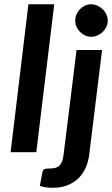

<svg xmlns="http://www.w3.org/2000/svg" viewBox="-20 -722 532 911"><path d="M30.3 0 114.7 -701.7H237.3L152.3 0ZM464.4 -484.9 403.3 11.7Q399.4 43.9 387 72.8Q374.5 101.6 353.3 122.8Q332 144 301.5 156.5Q271 168.9 231.4 168.9Q211.4 168.9 197.3 166.7Q183.1 164.6 168.9 160.2L181.6 93.8Q183.6 84 190.2 80.8Q196.8 77.6 213.9 77.6Q230.5 77.6 242.4 74.5Q254.4 71.3 262.2 63.5Q270 55.7 274.7 43.2Q279.3 30.8 281.7 11.7L343.3 -484.9ZM491.2 -623.5Q491.2 -607.9 484.4 -594Q477.5 -580.1 466.6 -569.8Q455.6 -559.6 441.4 -553.5Q427.2 -547.4 412.6 -547.4Q397.9 -547.4 384.3 -553.5Q370.6 -559.6 360.1 -570.1Q349.6 -580.6 343.3 -594.7Q336.9 -608.9 336.9 -624.5Q336.9 -640.1 343.3 -654.3Q349.6 -668.5 359.9 -679Q370.1 -689.5 383.8 -695.6Q397.5 -701.7 412.1 -701.7Q427.2 -701.7 441.7 -695.3Q456.1 -689 467 -678.5Q478 -668 484.6 -653.8Q491.2 -639.6 491.2 -623.5Z"/></svg>

Font: Carlito
Style: Bold Italic
Weight: 700
Italic angle: -7°
Designer: Lukasz Dziedzic
Foundry: tyPoland Lukasz Dziedzic
Version: Version 1.104